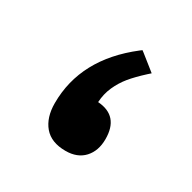

<svg xmlns="http://www.w3.org/2000/svg" viewBox="-88 -421 503 504"><g transform="rotate(30 163.5 -169.0)"><path d="M252 -286.1Q227.5 -263.7 212.6 -245.6Q197.8 -227.5 188 -205.6Q178.2 -183.6 176.8 -158.2Q242.2 -153.8 242.2 -83.5Q242.2 -47.9 222.2 -26.1Q202.1 -4.4 166.5 -4.4Q123 -4.4 101.3 -30Q79.6 -55.7 79.6 -99.1Q79.6 -233.9 203.6 -330.1L209.5 -334.5L215.3 -330.1L251.5 -301.3L260.7 -293.9Z"/></g></svg>

Font: Shabnam Medium WOL
Style: Medium-WOL
Weight: 500
Foundry: DejaVu fonts team - Redesigned by Saber Rastikerdar - Based on Vazir font
Version: Version 5.0.0